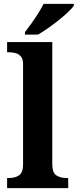

<svg xmlns="http://www.w3.org/2000/svg" viewBox="-20 -979 404 999"><path d="M17 0V-53H29Q59 -53 79.5 -67Q100 -81 100 -124V-646Q100 -673 88 -686Q76 -699 59.5 -703Q43 -707 29 -707H17V-760H252V-124Q252 -81 272.5 -67Q293 -53 323 -53H335V0ZM110 -812Q125 -831 143.5 -857Q162 -883 179 -910Q196 -937 207 -959H364V-949Q355 -936 334 -916Q313 -896 285.5 -874Q258 -852 230 -832.5Q202 -813 178 -799H110Z"/></svg>

Font: Noto Serif Sinhala
Style: Bold
Weight: 700
Designer: Jelle Bosma - Monotype Design Team
Foundry: Monotype Imaging Inc.
Version: Version 2.007; ttfautohint (v1.8.4.7-5d5b)